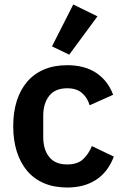

<svg xmlns="http://www.w3.org/2000/svg" viewBox="-20 -825 553 857"><path d="M280 12Q222 12 177 -7Q132 -26 101.5 -62Q71 -98 55 -148.5Q39 -199 39 -262Q39 -325 55 -375Q71 -425 101.5 -460.5Q132 -496 177 -515Q222 -534 280 -534Q359 -534 410.5 -499Q462 -464 485 -402L380 -355Q371 -388 346.5 -409.5Q322 -431 280 -431Q226 -431 199.5 -397Q173 -363 173 -308V-213Q173 -158 199.5 -124.5Q226 -91 280 -91Q326 -91 351 -114.5Q376 -138 390 -173L488 -126Q462 -57 409 -22.5Q356 12 280 12ZM289 -581 212 -618 307 -805 415 -752Z"/></svg>

Font: IBM Plex Sans SmBld
Style: Regular
Weight: 600
Designer: Mike Abbink, Paul van der Laan, Pieter van Rosmalen
Foundry: Bold Monday
Version: Version 3.005